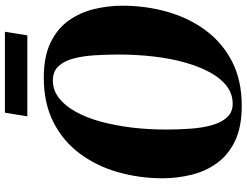

<svg xmlns="http://www.w3.org/2000/svg" viewBox="-126 -816 954 741"><g transform="rotate(-90 350.5 -445.0)"><path d="M313 11.5Q230.5 11.5 176.2 -15Q122 -41.5 90.8 -85.8Q59.5 -130 46.5 -184.5Q33.5 -239 33.5 -294Q33.5 -383 56.8 -465.2Q80 -547.5 127.8 -612.2Q175.5 -677 248.8 -714.8Q322 -752.5 422 -752.5Q503.5 -752.5 557.5 -726.2Q611.5 -700 642.5 -656Q673.5 -612 686.5 -558.2Q699.5 -504.5 699.5 -449.5Q699.5 -359.5 676.2 -276.8Q653 -194 605.2 -129Q557.5 -64 484.8 -26.2Q412 11.5 313 11.5ZM321 -23.5Q359 -23.5 389.2 -46.5Q419.5 -69.5 442.2 -111.2Q465 -153 480.5 -208.5Q496 -264 503.5 -329.2Q511 -394.5 511 -464Q511 -510 508.2 -555Q505.5 -600 496 -636.8Q486.5 -673.5 466.2 -695.5Q446 -717.5 411 -717.5Q373.5 -717.5 343.2 -694Q313 -670.5 290 -629Q267 -587.5 252 -532.2Q237 -477 229.2 -412.8Q221.5 -348.5 221.5 -280Q221.5 -233 224.8 -187.2Q228 -141.5 238.2 -104.5Q248.5 -67.5 268.5 -45.5Q288.5 -23.5 321 -23.5ZM286.5 -902.5H599L585 -816H272.5Z"/></g></svg>

Font: Merriweather 120pt Black
Style: Italic
Weight: 900
Italic angle: -7.8°
Version: Version 2.101